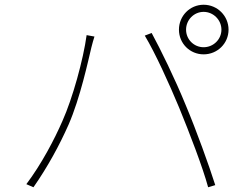

<svg xmlns="http://www.w3.org/2000/svg" viewBox="-20 -800 1040 809"><path d="M764 -675C764 -716 797 -750 838 -750C879 -750 913 -716 913 -675C913 -634 879 -601 838 -601C797 -601 764 -634 764 -675ZM734 -675C734 -617 780 -571 838 -571C896 -571 943 -617 943 -675C943 -733 896 -780 838 -780C780 -780 734 -733 734 -675ZM243 -290C209 -212 155 -109 91 -24L121 -11C181 -97 231 -189 269 -275C318 -387 352 -546 365 -600C370 -620 373 -630 378 -646L345 -652C331 -549 286 -386 243 -290ZM735 -346C778 -241 834 -96 857 -11L887 -20C861 -102 808 -249 763 -356C716 -471 656 -593 619 -661L590 -650C634 -577 693 -447 735 -346Z"/></svg>

Font: Harano Aji Gothic TW ExtraLight
Style: Regular
Weight: 250
Foundry: Masamichi Hosoda
Version: HaranoAjiGothicTW-ExtraLight version 20230610;ttx 4.39.4